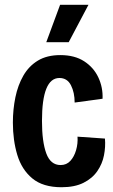

<svg xmlns="http://www.w3.org/2000/svg" viewBox="-20 -773 475 805"><path d="M238 12Q160 12 115.5 -25Q71 -62 52.5 -123.5Q34 -185 34 -259Q34 -314 44.5 -365Q55 -416 78 -456Q101 -496 139 -519Q177 -542 233 -542Q293 -542 333 -516Q373 -490 392.5 -448Q412 -406 410 -359L293 -343Q293 -385 277.5 -415.5Q262 -446 229 -446Q156 -446 156 -266Q156 -179 174 -130Q192 -81 234 -81Q259 -81 275 -98.5Q291 -116 299 -143.5Q307 -171 305 -200L420 -192Q423 -158 416 -122Q409 -86 388 -55.5Q367 -25 330 -6.5Q293 12 238 12ZM268 -596H174L232 -753H351Z"/></svg>

Font: Bricolage Grotesque 10pt Condensed SemiBold
Style: Regular
Weight: 600
Width: 3
Designer: Mathieu Triay
Foundry: Atelier Triay
Version: Version 1.000; ttfautohint (v1.8.4.7-5d5b);gftools[0.9.32]